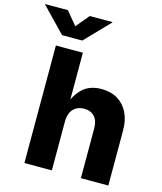

<svg xmlns="http://www.w3.org/2000/svg" viewBox="-207 -1049 970 1148"><g transform="rotate(15 278.5 -475.0)"><path d="M224.1 -304.7V0H54.2V-727.5H221.2V-401.4H207Q228 -467.3 271.2 -507.1Q314.5 -546.9 387.2 -546.9Q444.3 -546.9 486.1 -521.7Q527.8 -496.6 550.8 -450.4Q573.7 -404.3 573.7 -342.3V0H403.8V-309.1Q403.8 -355 380.6 -380.6Q357.4 -406.2 315.9 -406.2Q288.6 -406.2 267.8 -394.3Q247.1 -382.3 235.6 -359.9Q224.1 -337.4 224.1 -304.7ZM68.8 -950.2 136.2 -868.7 204.6 -950.2H344.2V-947.3L198.7 -796.9H73.7L-71.3 -947.3V-950.2Z"/></g></svg>

Font: Inter 18pt ExtraBold
Style: Regular
Weight: 800
Designer: Rasmus Andersson
Foundry: rsms
Version: Version 4.001;git-66647c0bb